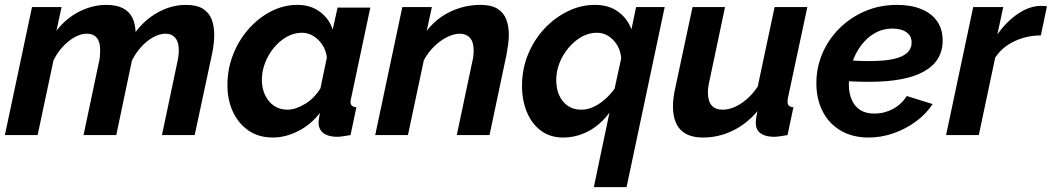

<svg xmlns="http://www.w3.org/2000/svg" viewBox="-24 -553 4306 786"><path d="M107 -524H228L207 -427Q245 -477 299.5 -505Q354 -533 411 -533Q453 -533 479 -519.5Q505 -506 517.5 -481Q530 -456 531 -422Q559 -459 592 -483Q625 -507 661.5 -520Q698 -533 736 -533Q782 -533 807 -517Q832 -501 842.5 -473.5Q853 -446 853 -411Q853 -396 851 -375Q849 -354 843 -327L773 0H639L701 -294Q708 -325 708 -347Q708 -381 693.5 -398Q679 -415 654 -415Q630 -415 604 -401Q578 -387 555 -362Q532 -337 516 -305L452 0H318L380 -294Q384 -309 385 -322.5Q386 -336 386 -348Q386 -382 372 -398.5Q358 -415 332 -415Q296 -415 257.5 -384.5Q219 -354 195 -306L130 0H-4Z M1093 10Q1035 10 993.5 -18.5Q952 -47 929.5 -95.5Q907 -144 907 -205Q907 -270 930 -329Q953 -388 993.5 -434Q1034 -480 1085.5 -506.5Q1137 -533 1194 -533Q1248 -533 1286 -504.5Q1324 -476 1338 -432L1358 -522H1492L1414 -154Q1413 -149 1412 -144.5Q1411 -140 1411 -136Q1411 -115 1435 -114L1411 0Q1393 3 1379.5 5Q1366 7 1356 7Q1320 7 1300 -8Q1280 -23 1280 -53Q1280 -57 1281 -62.5Q1282 -68 1283 -75.5Q1284 -83 1286 -91Q1248 -42 1196 -16Q1144 10 1093 10ZM1153 -104Q1170 -104 1189 -110.5Q1208 -117 1226.5 -128.5Q1245 -140 1261 -156.5Q1277 -173 1288 -192L1314 -317Q1311 -346 1296 -369Q1281 -392 1259 -405.5Q1237 -419 1212 -419Q1180 -419 1150.5 -402.5Q1121 -386 1098 -358.5Q1075 -331 1061.5 -296.5Q1048 -262 1048 -226Q1048 -192 1061 -164Q1074 -136 1097.5 -120Q1121 -104 1153 -104Z M1623 -524H1744L1723 -427Q1749 -461 1783.5 -484.5Q1818 -508 1858.5 -520.5Q1899 -533 1942 -533Q1988 -533 2013 -517Q2038 -501 2048.5 -473.5Q2059 -446 2059 -412Q2059 -391 2056 -370Q2053 -349 2049 -327L1980 0H1846L1908 -294Q1912 -309 1913.5 -322Q1915 -335 1915 -347Q1915 -382 1899.5 -398.5Q1884 -415 1858 -415Q1834 -415 1806 -401Q1778 -387 1753 -362.5Q1728 -338 1711 -306L1646 0H1512Z M2471 -92Q2434 -42 2385 -16Q2336 10 2281 10Q2228 10 2190.5 -18Q2153 -46 2133 -94Q2113 -142 2113 -202Q2113 -270 2137.5 -330Q2162 -390 2204.5 -435.5Q2247 -481 2300.5 -507Q2354 -533 2411 -533Q2468 -533 2506 -505.5Q2544 -478 2561 -433L2580 -524H2697L2541 213H2407ZM2355 -104Q2381 -104 2405 -115Q2429 -126 2451.5 -145.5Q2474 -165 2492 -190L2519 -314Q2517 -344 2503 -367.5Q2489 -391 2467.5 -405Q2446 -419 2419 -419Q2387 -419 2357.5 -402.5Q2328 -386 2304.5 -358.5Q2281 -331 2267 -296.5Q2253 -262 2253 -225Q2253 -191 2265 -163.5Q2277 -136 2300 -120Q2323 -104 2355 -104Z M2854 10Q2731 10 2731 -118Q2731 -136 2733.5 -155Q2736 -174 2741 -196L2811 -524H2944L2881 -225Q2874 -196 2874 -175Q2874 -104 2934 -104Q2958 -104 2982.5 -114.5Q3007 -125 3032 -146Q3057 -167 3078 -199L3147 -524H3281L3202 -154Q3201 -149 3200.5 -144.5Q3200 -140 3200 -136Q3200 -115 3224 -114L3200 0Q3182 3 3168.5 5Q3155 7 3144 7Q3110 7 3090 -7Q3070 -21 3070 -50Q3070 -55 3070.5 -61Q3071 -67 3072.5 -76.5Q3074 -86 3077 -98Q3032 -45 2974.5 -17.5Q2917 10 2854 10Z M3532 10Q3466 10 3417.5 -18.5Q3369 -47 3343.5 -97.5Q3318 -148 3318 -212Q3318 -277 3343 -335Q3368 -393 3413 -437.5Q3458 -482 3518 -507.5Q3578 -533 3648 -533Q3705 -533 3747 -516Q3789 -499 3812 -466.5Q3835 -434 3835 -387Q3835 -304 3759.5 -261Q3684 -218 3533 -218Q3503 -218 3468 -219.5Q3433 -221 3392 -225L3409 -309Q3445 -306 3475 -304.5Q3505 -303 3534 -303Q3599 -303 3636.5 -312Q3674 -321 3691 -338Q3708 -355 3708 -378Q3708 -398 3698 -410.5Q3688 -423 3670.5 -429.5Q3653 -436 3629 -436Q3590 -436 3557.5 -417.5Q3525 -399 3501 -367Q3477 -335 3464 -294Q3451 -253 3451 -207Q3451 -173 3462.5 -145.5Q3474 -118 3497 -103Q3520 -88 3556 -88Q3596 -88 3631.5 -107Q3667 -126 3688 -160L3794 -127Q3768 -87 3726 -56Q3684 -25 3634 -7.5Q3584 10 3532 10Z M3960 -524H4083L4059 -412Q4097 -466 4144.5 -497.5Q4192 -529 4238 -529Q4248 -529 4253.5 -528.5Q4259 -528 4262 -527L4237 -408Q4180 -408 4129.5 -384.5Q4079 -361 4050 -317L3983 0H3849Z"/></svg>

Font: Raleway Thin
Style: Bold Italic
Weight: 700
Italic angle: -12°
Version: Version 4.026